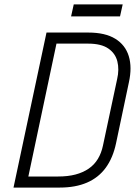

<svg xmlns="http://www.w3.org/2000/svg" viewBox="-20 -847 609 867"><path d="M534 -827H313L301 -773H522ZM379 -700H190L41 0H250Q321 0 373 -22.5Q425 -45 457.5 -89.5Q490 -134 504 -200L562 -475Q577 -543 561.5 -593.5Q546 -644 500.5 -672Q455 -700 379 -700ZM243 -50H108L235 -650H378Q437 -650 469 -628Q501 -606 510 -569.5Q519 -533 509 -490L445 -190Q438 -156 422 -129.5Q406 -103 380.5 -85.5Q355 -68 321 -59Q287 -50 243 -50Z"/></svg>

Font: Advent Pro
Style: Italic
Weight: 400
Italic angle: -12°
Designer: VivaRado, Andreas Kalpakidis
Foundry: VivaRado, Andreas Kalpakidis
Version: Version 3.000